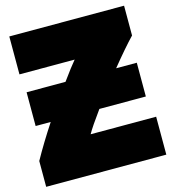

<svg xmlns="http://www.w3.org/2000/svg" viewBox="-112 -814 833 934"><g transform="rotate(-15 305.0 -346.5)"><path d="M599 -723V-573Q553 -525 483 -439H587V-269H353Q299 -195 280 -161H610V30H5V-100Q50 -181 108 -269H32V-439H228Q275 -504 299 -532H21V-723Z"/></g></svg>

Font: Repo
Style: ExtraBlack
Weight: 1000
Designer: Stefan Peev
Foundry: Context Ltd
Version: Version 001.000